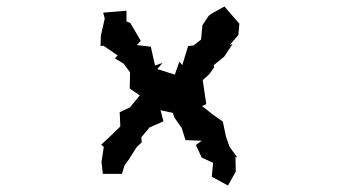

<svg xmlns="http://www.w3.org/2000/svg" viewBox="-20 -540 1040 592"><path d="M475 -200 513 -192 518 -177 540 -146 552 -108 602 -106 584 -93 602 -54 637 -38 633 5 683 32 707 -11 706 -57 712 -54 688 -87 677 -118 667 -165 636 -187 603 -213 616 -219 605 -293 625 -311 640 -332 639 -339 671 -365 697 -404 689 -402 715 -432 718 -467 672 -520 634 -499 624 -492 604 -462 600 -418 577 -400 560 -398 542 -339 533 -350 519 -310 465 -327 481 -346 458 -338 445 -396 402 -401 414 -414 382 -469 370 -474V-507L298 -501L303 -483L291 -430L290 -398L299 -399L343 -369L334 -360L361 -344L381 -317L380 -267L411 -246L381 -209L349 -194L351 -150L319 -119L292 -94L300 -87L293 -41L297 -4H356L364 -30L379 -51L401 -86L417 -101L416 -117L441 -147L484 -166Z"/></svg>

Font: チョークS
Style: Regular
Weight: 400
Designer: [Stick] Fontworks Inc.
Foundry: [Stick] Fontworks Inc.
Version: Version 1.200;FEAKit 1.0